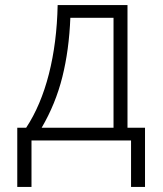

<svg xmlns="http://www.w3.org/2000/svg" viewBox="-20 -553 640 756"><path d="M257 -483H427V-50H144Q199 -144 225.5 -250Q252 -356 257 -483ZM104 183V0H496V183H551V-50H482V-533H207Q204 -385 172.5 -261.5Q141 -138 83 -50H48V183Z"/></svg>

Font: Noto Sans Mono UI Light
Style: Regular
Weight: 300
Designer: Monotype Design team
Foundry: Monotype Imaging Inc.
Version: 1.000